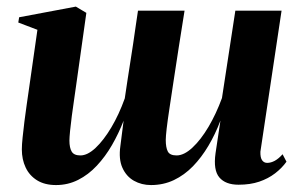

<svg xmlns="http://www.w3.org/2000/svg" viewBox="-20 -534 882 567"><path d="M205 -283Q202.5 -265 199 -241Q195.5 -217 192.2 -192.5Q189 -168 187 -148Q185 -128 185 -119Q185 -97.5 191.8 -86.2Q198.5 -75 217.5 -75Q238.5 -75 262.2 -97.2Q286 -119.5 308.8 -157.8Q331.5 -196 348.5 -243.5Q352 -267.5 356.8 -299Q361.5 -330.5 365.5 -355Q369 -375.5 373 -403.5Q377 -431.5 381 -458.8Q385 -486 387.5 -502.5H525Q516 -446 507.8 -393.8Q499.5 -341.5 492.8 -296Q486 -250.5 480.5 -214.5Q475 -178.5 472.2 -154.5Q469.5 -130.5 469.5 -121Q469.5 -98.5 475.5 -86.8Q481.5 -75 501.5 -75Q523.5 -75 548.2 -98Q573 -121 595.8 -159.5Q618.5 -198 635.5 -244.5L675 -502.5H811.5L749 -86Q748.5 -68.5 754 -60.8Q759.5 -53 769 -53Q780 -53 791.5 -59.2Q803 -65.5 814.5 -78.5L826 -56.5Q812.5 -37.5 792.2 -22Q772 -6.5 745.5 2.5Q719 11.5 684.5 11.5Q646 11.5 627.8 -10Q609.5 -31.5 616.5 -81.5L631 -178Q616 -138 595.5 -103.5Q575 -69 549.8 -43Q524.5 -17 493.5 -2.2Q462.5 12.5 426 12.5Q398 12.5 375.5 -0.2Q353 -13 341.5 -38.5Q330 -64 335.5 -103L345 -177.5Q330.5 -140 310.8 -105.8Q291 -71.5 266 -44.8Q241 -18 210.8 -2.8Q180.5 12.5 145.5 12.5Q112 12.5 89.5 -1.5Q67 -15.5 55.8 -39.2Q44.5 -63 44.5 -93Q44.5 -106.5 46.8 -128.5Q49 -150.5 52.2 -175.8Q55.5 -201 58.8 -224.5Q62 -248 64.5 -264L90.5 -446L34 -467.5L36.5 -483L204 -514.5L235 -496Z"/></svg>

Font: Merriweather 144pt
Style: Bold Italic
Weight: 700
Italic angle: -7.8°
Version: Version 2.101